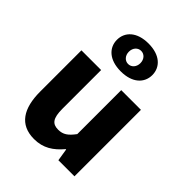

<svg xmlns="http://www.w3.org/2000/svg" viewBox="-222 -886 1013 1013"><g transform="rotate(45 284.0 -380.0)"><path d="M214 12C282 12 328 -19 370 -69H373L384 0H504V-496H357V-168C328 -129 306 -113 269 -113C226 -113 207 -136 207 -207V-496H60V-188C60 -64 106 12 214 12ZM285 -564C372 -564 417 -610 417 -668C417 -726 372 -772 285 -772C198 -772 153 -726 153 -668C153 -610 198 -564 285 -564ZM285 -619C261 -619 242 -639 242 -668C242 -697 261 -717 285 -717C309 -717 328 -697 328 -668C328 -639 309 -619 285 -619Z"/></g></svg>

Font: Giro Sans Regular
Style: Bold
Weight: 700
Designer: Paul D. Hunt
Foundry: Adobe Systems Incorporated
Version: Version 1.000;PS 1.0;hotconv 1.0.88;makeotf.lib2.5.647800